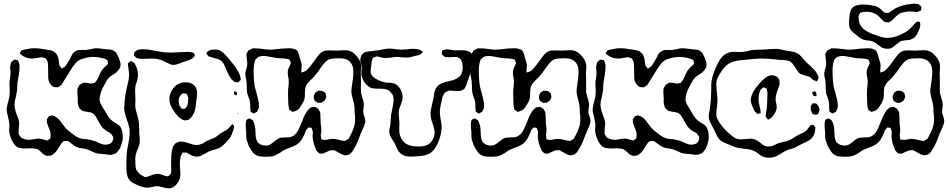

<svg xmlns="http://www.w3.org/2000/svg" viewBox="-20 -810 5228 1059"><path d="M630 24Q628 26 626 29Q624 32 620 35L612 38Q609 39 605.5 40.5Q602 42 598 43L590 44Q581 44 575 43Q569 42 565 41Q556 40 539 39Q522 38 511 35Q503 33 491.5 27Q480 21 471 18Q468 16 462 14.5Q456 13 453 12Q447 10 431 8Q415 6 408 3Q397 -1 384.5 -10.5Q372 -20 365 -25Q363 -26 359 -28.5Q355 -31 353 -32Q351 -33 347.5 -32.5Q344 -32 342 -32Q334 -32 332 -31Q329 -30 327 -27.5Q325 -25 323 -24Q313 -12 306 1Q295 19 288 27.5Q281 36 270 43L260 48Q257 49 249 49Q247 49 244 49.5Q241 50 237 49Q235 49 232.5 47.5Q230 46 228 45L218 40Q215 37 210.5 32Q206 27 203 25Q196 18 184 12Q178 10 173 10Q165 8 150 8L116 9Q99 9 86 5L76 2Q64 -5 52 -24Q31 -60 30 -95Q30 -100 31 -105.5Q32 -111 32 -117Q32 -129 29 -143Q26 -157 25 -162Q17 -190 17 -206Q17 -220 25 -250Q33 -276 33 -291Q35 -309 33 -327Q32 -334 32 -348Q32 -364 35 -377Q36 -382 37 -391.5Q38 -401 38 -408Q38 -416 37 -423Q36 -430 36 -438Q36 -447 39 -456Q40 -458 40.5 -461.5Q41 -465 42 -467Q44 -470 54 -478Q57 -481 58 -481H60Q67 -481 71 -479Q77 -479 79 -478Q80 -477 84 -465Q88 -456 88 -442Q88 -431 86 -413Q84 -394 80 -374L76 -350Q75 -343 75 -329Q75 -324 74.5 -317Q74 -310 72 -300Q71 -293 67 -274Q60 -251 60 -233Q60 -220 66 -196Q69 -186 74 -174Q86 -144 86 -128Q86 -122 84 -106Q82 -90 83 -81V-70Q85 -66 87.5 -63.5Q90 -61 91 -59Q91 -58 92.5 -55.5Q94 -53 95 -52Q96 -51 104 -47Q122 -39 138 -39Q147 -39 153.5 -40Q160 -41 165 -42Q187 -47 201 -45Q207 -44 216.5 -41.5Q226 -39 233 -37L241 -35Q244 -35 251 -42Q256 -44 257 -47Q259 -50 259 -61Q260 -70 258 -79.5Q256 -89 251.5 -99Q247 -109 245 -116Q239 -130 239 -136Q239 -139 238.5 -144.5Q238 -150 239 -153Q240 -155 243 -158.5Q246 -162 247 -165L250 -169L256 -171Q259 -171 263.5 -172.5Q268 -174 270 -173Q272 -173 278 -170Q289 -166 298 -158Q305 -152 312.5 -142Q320 -132 323 -128Q339 -106 348 -97Q364 -83 387 -66Q404 -53 419 -48Q430 -44 444 -43Q458 -42 462 -42Q472 -41 502 -32Q510 -29 523 -23Q536 -17 546.5 -14Q557 -11 567 -12L578 -15L589 -18Q592 -20 594 -23Q596 -26 598 -28Q603 -34 604 -42L605 -52Q605 -55 602.5 -58Q600 -61 599 -63Q593 -72 593 -72Q586 -79 574 -84Q571 -86 566.5 -88.5Q562 -91 557 -95Q546 -104 538.5 -115Q531 -126 525 -137Q519 -148 517 -152Q515 -156 508 -167.5Q501 -179 492 -185Q481 -191 461 -193Q447 -195 441 -197Q432 -200 431 -201Q429 -202 421 -210Q420 -212 418.5 -213Q417 -214 416 -216Q413 -222 410 -237Q408 -243 408.5 -251Q409 -259 409 -262L408 -283Q406 -303 407 -313Q407 -320 408 -323Q409 -325 414 -333Q418 -341 419 -342L429 -348Q430 -349 432.5 -350.5Q435 -352 438 -353Q440 -354 442 -353.5Q444 -353 446 -354Q458 -354 470 -351Q473 -351 476 -350Q479 -349 481 -349Q487 -349 493 -351Q495 -352 497.5 -352Q500 -352 502 -353Q504 -354 505.5 -356.5Q507 -359 508 -360Q517 -371 520 -378Q524 -386 530.5 -401.5Q537 -417 545 -427Q548 -431 555.5 -438Q563 -445 568 -450Q569 -451 572 -453.5Q575 -456 576 -458V-460L574 -472Q573 -473 573.5 -474.5Q574 -476 573 -477Q572 -479 566.5 -481.5Q561 -484 559 -485Q552 -488 541 -490Q520 -496 496 -496Q467 -496 440 -487Q418 -481 408 -472Q398 -465 384 -445Q370 -426 356 -402L324 -350Q318 -341 318 -341Q316 -339 312.5 -337Q309 -335 307 -333L300 -329Q299 -328 296 -328.5Q293 -329 292 -329H284Q269 -329 256 -349Q251 -357 250 -360Q248 -365 246 -379V-386Q246 -430 245 -451Q244 -454 244 -459.5Q244 -465 243 -468Q242 -472 240 -475Q238 -478 237 -480L233 -487Q230 -490 224 -490Q218 -494 214 -494H212Q204 -494 191.5 -491.5Q179 -489 170 -488L157 -487Q136 -487 116 -496Q105 -502 95 -510Q94 -511 91.5 -513Q89 -515 89 -516L94 -525Q94 -526 95.5 -528.5Q97 -531 98 -532Q99 -533 102.5 -533.5Q106 -534 108 -535L138 -541Q152 -544 167 -544Q197 -544 239 -536Q242 -535 253.5 -533.5Q265 -532 274 -527Q278 -525 280.5 -522.5Q283 -520 285 -518Q286 -517 288 -516Q290 -515 291 -513Q293 -511 294.5 -507.5Q296 -504 297 -502Q303 -489 304.5 -472.5Q306 -456 307 -451Q308 -446 318 -436Q318 -435 319 -433.5Q320 -432 321 -432Q323 -431 328 -436Q340 -443 344 -449Q358 -470 368 -489Q370 -492 375 -503.5Q380 -515 387 -521Q388 -522 393 -525Q395 -526 399 -528.5Q403 -531 405 -532Q407 -533 410.5 -533Q414 -533 416 -534Q427 -535 435 -534.5Q443 -534 449 -534Q455 -534 480 -539Q484 -540 494.5 -542Q505 -544 514 -544Q523 -544 537 -542Q551 -540 560 -539L590 -536L601 -534Q601 -534 610 -528L619 -522Q621 -520 626 -510Q636 -493 643 -468Q645 -460 645 -452Q645 -447 643 -439Q642 -437 640 -434Q638 -431 637 -429Q632 -421 630 -420Q622 -409 603 -398Q600 -396 592 -390.5Q584 -385 579 -379Q570 -370 560 -350Q543 -321 535 -296Q529 -272 529 -260Q530 -248 535.5 -237Q541 -226 547.5 -216Q554 -206 557 -201Q559 -198 570 -178.5Q581 -159 596 -146Q602 -141 607 -138Q612 -135 616 -132Q638 -121 646 -107Q659 -85 657 -41Q652 -19 646.5 -3.5Q641 12 630 24Z M733 -490Q733 -490 725 -498Q718 -505 718 -505L720 -513Q721 -515 721 -518Q721 -521 722 -524L730 -528Q732 -529 734 -531Q736 -533 740 -535Q749 -538 761 -538Q789 -540 845 -528L869 -524Q886 -520 923 -520Q942 -520 993 -523L1010 -524Q1024 -524 1039 -521Q1041 -520 1043.5 -520Q1046 -520 1048 -519Q1050 -516 1051.5 -512.5Q1053 -509 1054 -507L1055 -504Q1055 -501 1047 -493Q1043 -488 1031 -482Q1016 -476 986 -466Q974 -461 960.5 -456.5Q947 -452 937 -452Q925 -452 913 -458Q901 -464 898 -466Q869 -480 856 -483Q840 -487 816 -487Q798 -487 789 -486Q782 -486 772.5 -485.5Q763 -485 751 -486Q735 -489 733 -490ZM1142 -535Q1146 -536 1155 -536L1167 -537Q1173 -537 1185 -535Q1204 -529 1226.5 -504Q1249 -479 1281 -437Q1283 -434 1293 -417Q1303 -400 1306 -382Q1309 -374 1308 -371Q1306 -366 1299 -361Q1297 -356 1296 -356L1287 -357Q1285 -357 1281.5 -356.5Q1278 -356 1276 -357L1269 -362Q1260 -370 1256 -374Q1242 -393 1228 -426Q1225 -432 1220 -445Q1215 -458 1209 -465Q1201 -476 1188.5 -481.5Q1176 -487 1157 -491Q1155 -491 1138 -497L1130 -499Q1130 -499 1121 -511Q1118 -514 1118 -515Q1117 -518 1126 -527ZM1250 -52Q1237 -34 1217 -15Q1215 -13 1206 -5Q1197 3 1187 7Q1174 13 1160 16Q1156 17 1149 19Q1142 21 1133 25Q1130 26 1113 36Q1097 45 1087.5 49.5Q1078 54 1065 54Q1046 54 1020 38Q1010 32 1008 31H1005Q999 31 997 32Q996 32 992.5 31.5Q989 31 988 32Q986 33 984.5 36.5Q983 40 983 41Q977 50 977 50Q976 54 975 60Q974 66 974 69Q972 81 972 90L973 118Q975 136 975 147Q975 168 970 179Q962 200 946 214.5Q930 229 910 229Q898 229 878 223Q858 217 847 217Q838 217 820 221Q802 225 792 225Q768 225 732 208Q713 200 702 191Q684 175 680 151Q676 127 677 95Q678 84 678 61Q678 54 678.5 43.5Q679 33 681 18Q689 -21 693 -48Q697 -75 695 -94Q693 -113 680 -149Q668 -184 666 -200Q665 -205 665 -215Q665 -226 667 -248Q670 -286 679 -325Q680 -330 686 -354Q692 -378 692 -399Q692 -408 690 -421Q688 -434 687 -444Q687 -447 686 -453Q685 -459 686 -461Q687 -464 695 -468Q701 -474 701 -474Q703 -474 706.5 -471.5Q710 -469 711 -468L721 -463L725 -455Q733 -441 735 -433Q741 -415 741 -397Q741 -390 739 -378Q738 -370 736 -364Q734 -358 733 -354Q728 -343 727 -334Q725 -320 725 -313L726 -292Q727 -282 727 -260L726 -230Q726 -211 733 -189Q740 -167 742 -158Q746 -140 747 -120Q748 -100 748 -95V-74Q749 -67 750 -56.5Q751 -46 751 -32Q751 -12 738 16Q732 30 730 38Q726 51 726 69L727 97Q727 100 728 110Q729 120 732 126Q732 126 738 135Q751 153 769 161Q771 162 775 164.5Q779 167 782 167H783Q786 167 795 164Q806 161 815 157Q830 150 844 149H849Q857 149 865 151Q872 153 878 155.5Q884 158 891 160Q894 160 902 162L907 163Q909 162 911.5 159Q914 156 915 155Q915 155 923 147Q924 145 923.5 143Q923 141 924 139Q925 125 924 112Q923 91 925 47Q927 25 932 7Q933 5 933.5 2Q934 -1 935 -3Q937 -7 939.5 -9.5Q942 -12 944 -14L949 -21Q950 -22 960 -25L971 -29H976Q991 -29 1001 -26L1021 -20Q1049 -10 1065 -10Q1079 -10 1099 -19Q1099 -19 1117 -31Q1125 -35 1137.5 -40Q1150 -45 1158 -48Q1168 -52 1178 -60Q1188 -68 1192 -71Q1198 -76 1211 -82.5Q1224 -89 1229 -93Q1242 -102 1252 -115L1259 -123Q1261 -125 1261 -125Q1262 -125 1263 -124Q1264 -123 1265 -122Q1270 -117 1272 -112Q1263 -75 1250 -52ZM1043 -174Q1040 -171 1038.5 -168Q1037 -165 1035 -162L1024 -153Q1022 -152 1021 -150.5Q1020 -149 1018 -148Q1015 -147 1007 -147L996 -146Q995 -146 989 -149Q977 -155 966 -164Q951 -179 939 -197Q914 -233 914 -264Q914 -286 926.5 -309Q939 -332 958 -344Q978 -356 1003 -356Q1022 -356 1033 -351L1043 -346L1051 -339L1058 -331Q1067 -318 1067 -296Q1067 -286 1065 -268Q1061 -232 1057.5 -212Q1054 -192 1043 -174ZM1286 -287Q1286 -286 1286.5 -285.5Q1287 -285 1286 -284Q1285 -283 1283 -284.5Q1281 -286 1280 -286Q1278 -286 1275.5 -286.5Q1273 -287 1272 -288Q1271 -290 1271 -299V-307Q1272 -308 1274 -306Q1281 -305 1288 -299ZM967 -268Q966 -265 966 -259V-251Q966 -236 971 -226Q974 -222 976.5 -218.5Q979 -215 981 -213L984 -209L989 -210Q1000 -210 1002 -212Q1005 -213 1007.5 -218.5Q1010 -224 1011 -225Q1016 -234 1017 -246.5Q1018 -259 1018 -262Q1018 -264 1018.5 -267.5Q1019 -271 1018 -273Q1018 -274 1015 -280Q1013 -283 1012 -286.5Q1011 -290 1009 -293Q1007 -294 997 -294Q996 -294 993 -295Q990 -296 988 -295Q984 -294 976 -284Q975 -282 971.5 -277Q968 -272 967 -268ZM1291 -182Q1290 -182 1289 -181.5Q1288 -181 1288 -182Q1290 -183 1292.5 -184Q1295 -185 1297 -185Q1298 -185 1297.5 -184Q1297 -183 1296 -183Z M1965 -61Q1958 -41 1949 -20.5Q1940 0 1931 12Q1925 24 1921 29Q1909 41 1904 43Q1902 44 1897.5 44.5Q1893 45 1891 46L1883 47Q1882 47 1873 44Q1863 41 1851.5 34Q1840 27 1834 24Q1832 23 1829.5 21.5Q1827 20 1824 19Q1821 18 1815 18.5Q1809 19 1806 19Q1802 19 1799.5 20Q1797 21 1795 22L1772 32Q1770 33 1767.5 34.5Q1765 36 1761 37Q1759 38 1755.5 37.5Q1752 37 1750 37Q1748 36 1745.5 36.5Q1743 37 1741 36Q1737 34 1735 30L1726 22L1721 9Q1709 -17 1706 -41Q1704 -49 1704.5 -58.5Q1705 -68 1705 -71Q1705 -74 1705.5 -77.5Q1706 -81 1705 -85Q1705 -88 1703 -92.5Q1701 -97 1700 -99Q1700 -103 1699 -104Q1697 -106 1687 -106Q1685 -108 1682 -107Q1681 -107 1679 -104.5Q1677 -102 1676 -101L1668 -92Q1666 -89 1664.5 -84Q1663 -79 1662 -76Q1653 -55 1645 -41.5Q1637 -28 1624 -18Q1611 -7 1577 5Q1568 8 1550 16Q1537 23 1527 31Q1503 46 1490 50Q1469 56 1433 54Q1413 54 1400 49Q1384 43 1373 28.5Q1362 14 1351 -8Q1342 -32 1340 -40Q1338 -51 1338 -65Q1338 -79 1338 -83Q1337 -90 1336 -99.5Q1335 -109 1335 -121Q1335 -131 1336 -135Q1337 -137 1337.5 -142Q1338 -147 1339 -148Q1340 -150 1344.5 -152Q1349 -154 1351 -155Q1352 -155 1353.5 -156Q1355 -157 1356 -157Q1358 -157 1359 -156Q1360 -155 1361 -154Q1363 -153 1367.5 -151Q1372 -149 1374 -147Q1374 -146 1375 -144Q1376 -142 1378 -139Q1383 -129 1386 -115Q1389 -99 1389 -81Q1389 -72 1391 -52Q1396 -30 1403 -23L1416 -14Q1422 -10 1436 -8Q1439 -7 1446 -7Q1459 -7 1469 -12.5Q1479 -18 1492 -29Q1508 -43 1518 -47Q1528 -52 1550 -52Q1572 -52 1582 -54Q1601 -59 1617 -79Q1625 -90 1633 -109L1644 -135Q1656 -169 1670 -191Q1677 -203 1687 -211Q1693 -217 1693 -217L1704 -219Q1707 -219 1709.5 -220Q1712 -221 1714 -221Q1716 -221 1719.5 -219Q1723 -217 1724 -216Q1726 -215 1729 -214Q1732 -213 1734 -211Q1736 -209 1737.5 -206Q1739 -203 1740 -201Q1741 -200 1742.5 -197.5Q1744 -195 1745 -192Q1747 -188 1747 -179Q1748 -171 1748 -153Q1748 -136 1749 -127Q1750 -120 1751.5 -107Q1753 -94 1752 -84Q1752 -79 1750.5 -73.5Q1749 -68 1749 -63Q1749 -60 1751 -52Q1751 -43 1752 -41Q1755 -40 1759 -40Q1763 -40 1766 -39L1772 -38Q1777 -38 1783.5 -39.5Q1790 -41 1795 -42L1815 -44Q1826 -45 1848 -39Q1861 -35 1870 -34Q1873 -34 1877.5 -33Q1882 -32 1884 -33Q1885 -33 1888 -35.5Q1891 -38 1893 -39Q1901 -43 1902 -44L1908 -54L1923 -84Q1935 -112 1937 -127Q1939 -141 1939 -150Q1939 -163 1938 -172.5Q1937 -182 1936 -189Q1936 -220 1933 -235Q1928 -256 1926 -263Q1918 -291 1918 -306Q1918 -318 1922 -342Q1928 -384 1929 -405Q1929 -426 1927 -436Q1924 -453 1913 -466Q1902 -479 1886 -484Q1870 -490 1833 -488Q1829 -488 1817.5 -487Q1806 -486 1797 -483Q1781 -477 1764 -456L1744 -429Q1731 -409 1711 -386Q1705 -380 1690 -365.5Q1675 -351 1668 -337Q1662 -324 1662 -297Q1662 -281 1660.5 -270Q1659 -259 1654 -250Q1643 -229 1632.5 -215Q1622 -201 1607 -197Q1595 -193 1594 -193Q1591 -193 1585 -199Q1577 -203 1576 -204L1574 -212Q1570 -227 1570 -242Q1568 -291 1569 -315Q1570 -323 1571.5 -336.5Q1573 -350 1573 -358Q1573 -371 1570 -384Q1569 -389 1568 -395.5Q1567 -402 1567 -410Q1567 -418 1568 -422Q1570 -430 1574.5 -439.5Q1579 -449 1580 -452Q1581 -454 1582.5 -457Q1584 -460 1584 -462Q1584 -465 1582.5 -467.5Q1581 -470 1581 -472Q1580 -474 1579.5 -476Q1579 -478 1578 -480Q1576 -482 1570 -483.5Q1564 -485 1563 -485Q1558 -486 1550 -487Q1542 -488 1538 -488Q1518 -488 1499 -491L1479 -495Q1447 -502 1426 -501Q1411 -499 1405 -496Q1403 -494 1401.5 -492.5Q1400 -491 1398 -490Q1396 -488 1393.5 -486Q1391 -484 1389 -482L1386 -472Q1381 -458 1380 -442Q1379 -426 1379 -423Q1379 -359 1387 -325L1396 -293Q1402 -271 1404 -260Q1408 -248 1408 -224Q1407 -221 1407.5 -218Q1408 -215 1407 -213L1402 -203Q1400 -196 1397 -193Q1395 -191 1390.5 -189.5Q1386 -188 1384 -187Q1383 -186 1382 -185Q1381 -184 1379 -184Q1377 -184 1376 -185Q1375 -186 1374 -187Q1372 -188 1367.5 -190.5Q1363 -193 1362 -195Q1361 -197 1361.5 -199.5Q1362 -202 1361 -204L1360 -223Q1361 -245 1354 -266Q1352 -271 1348 -281.5Q1344 -292 1343 -301Q1341 -312 1341 -334Q1341 -352 1340 -360Q1339 -369 1336 -381.5Q1333 -394 1333 -403Q1333 -413 1339 -431Q1340 -434 1342 -442.5Q1344 -451 1344 -458Q1344 -466 1342 -480Q1340 -494 1340 -501Q1340 -503 1339.5 -507.5Q1339 -512 1340 -514Q1341 -517 1342 -518.5Q1343 -520 1344 -521Q1345 -523 1347 -527Q1349 -531 1351 -532Q1354 -534 1356 -535Q1358 -536 1359 -536L1372 -543Q1375 -544 1380 -543.5Q1385 -543 1388 -543Q1402 -544 1430 -540Q1456 -536 1469 -536Q1485 -536 1517 -540Q1524 -541 1533.5 -542Q1543 -543 1555 -543L1578 -544Q1585 -544 1595 -542L1606 -538Q1615 -535 1617 -533Q1620 -531 1622 -525.5Q1624 -520 1626 -517Q1629 -512 1630.5 -504Q1632 -496 1633 -493Q1634 -488 1638.5 -475Q1643 -462 1644 -452V-447Q1644 -440 1643 -433.5Q1642 -427 1642 -420V-410Q1643 -409 1645 -411L1653 -413Q1655 -414 1658 -415Q1661 -416 1663 -417Q1669 -420 1675.5 -427Q1682 -434 1684 -436Q1696 -449 1730 -497Q1752 -528 1777 -531Q1783 -532 1796 -532L1838 -531Q1848 -531 1858.5 -532Q1869 -533 1881 -533Q1896 -533 1903 -531Q1925 -526 1946.5 -501.5Q1968 -477 1971 -454Q1972 -451 1972 -443Q1972 -435 1971 -427Q1970 -419 1970 -410L1971 -351Q1971 -342 1970.5 -326.5Q1970 -311 1971 -300Q1972 -293 1975 -283.5Q1978 -274 1979 -270Q1987 -246 1987 -231Q1987 -225 1985 -212.5Q1983 -200 1983 -193Q1983 -184 1989 -170Q1995 -152 1995 -143Q1995 -131 1986 -109Q1979 -97 1965 -61ZM1710 -276Q1710 -278 1712 -284Q1713 -286 1715 -291Q1717 -296 1719 -299L1724 -302Q1726 -303 1729.5 -306Q1733 -309 1736 -310H1739L1750 -309H1755Q1757 -309 1760.5 -306.5Q1764 -304 1767 -303Q1768 -302 1771 -300Q1774 -298 1775 -296Q1777 -292 1777 -287Q1780 -278 1780 -276Q1780 -273 1778 -271Q1773 -258 1771 -256Q1770 -254 1764 -251Q1762 -250 1759.5 -247.5Q1757 -245 1754 -244Q1752 -243 1749.5 -243.5Q1747 -244 1745 -243Q1743 -243 1739.5 -242.5Q1736 -242 1734 -243Q1732 -243 1729 -246Q1727 -247 1722 -249.5Q1717 -252 1714 -258Q1713 -261 1711.5 -267Q1710 -273 1710 -276Z M2582 -437 2572 -398 2558 -359Q2552 -339 2546 -329L2541 -319L2529 -313L2522 -309Q2519 -308 2511 -308Q2501 -307 2488 -308.5Q2475 -310 2470 -310Q2468 -310 2464 -310.5Q2460 -311 2457 -310Q2455 -310 2452 -308.5Q2449 -307 2447 -306Q2439 -303 2437 -302Q2430 -295 2425 -285Q2419 -274 2415 -249Q2406 -215 2406 -190Q2406 -182 2411 -149Q2416 -127 2416 -109Q2416 -76 2400 -33Q2391 -8 2375 13Q2359 34 2338 42Q2323 48 2303 50Q2283 52 2279 52Q2259 54 2247 54Q2207 54 2187 34Q2180 28 2174.5 18Q2169 8 2165 -2L2156 -21Q2152 -28 2144 -40Q2136 -52 2131.5 -62.5Q2127 -73 2127 -84Q2127 -93 2129.5 -104.5Q2132 -116 2133 -123L2135 -150Q2135 -158 2137 -176L2142 -200Q2151 -241 2151 -257Q2151 -282 2141 -294Q2141 -294 2134 -301Q2130 -307 2127 -309Q2116 -317 2102.5 -319Q2089 -321 2077.5 -321Q2066 -321 2062 -321Q2036 -321 2022 -327L2013 -333Q1996 -345 1984.5 -366Q1973 -387 1973 -407Q1973 -414 1974 -421.5Q1975 -429 1975 -436Q1975 -444 1971 -460Q1967 -474 1967 -483L1970 -493Q1970 -498 1972 -504Q1973 -506 1975 -507Q1977 -508 1978 -510Q1987 -519 1987 -519Q1989 -521 1992 -521.5Q1995 -522 1997 -523Q2010 -527 2038 -529Q2050 -530 2074 -534Q2086 -536 2094 -538Q2114 -542 2127 -542Q2143 -542 2160 -539Q2165 -539 2174.5 -537.5Q2184 -536 2192 -536Q2204 -536 2226 -538Q2232 -539 2240 -540Q2248 -541 2259 -541Q2266 -541 2278 -539Q2281 -539 2287 -538Q2293 -537 2297 -535L2308 -527Q2309 -527 2310.5 -526Q2312 -525 2312 -524Q2313 -523 2312 -523Q2311 -523 2311 -522L2303 -513Q2299 -509 2293 -507Q2287 -505 2285 -505Q2263 -499 2252 -497Q2240 -493 2233 -493Q2221 -492 2197 -494Q2181 -496 2171 -496Q2155 -496 2139 -493Q2133 -492 2125 -491Q2117 -490 2106 -490Q2089 -490 2072 -496Q2060 -499 2059 -499Q2056 -499 2053 -497.5Q2050 -496 2048 -495L2037 -492Q2034 -486 2034 -482Q2030 -473 2029 -461.5Q2028 -450 2027 -445Q2024 -418 2024 -416Q2024 -392 2053.5 -375Q2083 -358 2113 -354Q2118 -354 2132 -353.5Q2146 -353 2156 -349Q2170 -343 2180.5 -330Q2191 -317 2196 -302Q2201 -287 2201 -273Q2201 -259 2191 -233Q2181 -211 2180 -197Q2179 -193 2179 -184Q2179 -175 2181 -159Q2183 -141 2183 -132L2182 -95Q2182 -76 2185 -67Q2190 -51 2199.5 -37Q2209 -23 2222 -16Q2235 -7 2264 -3Q2271 -2 2287 -2Q2315 -2 2331 -8Q2352 -16 2364.5 -36Q2377 -56 2377 -79Q2377 -98 2366 -129Q2365 -132 2360 -147.5Q2355 -163 2355 -178Q2355 -203 2362.5 -233Q2370 -263 2371 -268Q2372 -275 2374 -288.5Q2376 -302 2379.5 -312Q2383 -322 2389 -330Q2400 -344 2417.5 -351Q2435 -358 2459 -363L2482 -369Q2515 -381 2525 -402Q2528 -408 2531 -423Q2533 -436 2531 -449Q2531 -452 2530.5 -459Q2530 -466 2527 -470Q2522 -483 2518 -486Q2517 -487 2514.5 -488.5Q2512 -490 2511 -490Q2502 -495 2500 -495Q2497 -496 2490 -496Q2482 -496 2469.5 -495Q2457 -494 2449 -495Q2447 -495 2442 -494.5Q2437 -494 2434 -496Q2430 -498 2427 -501.5Q2424 -505 2421 -507Q2420 -507 2418.5 -508.5Q2417 -510 2417 -511V-513Q2417 -520 2419 -524Q2419 -532 2420 -533Q2421 -534 2426.5 -534.5Q2432 -535 2434 -536Q2442 -538 2446 -538Q2456 -538 2468 -535Q2472 -534 2477 -533Q2482 -532 2489 -532L2524 -533Q2549 -533 2563 -527Q2566 -525 2569 -524.5Q2572 -524 2575 -522L2580 -515Q2589 -503 2589 -503Q2590 -500 2589.5 -497.5Q2589 -495 2590 -492Q2592 -477 2587.5 -459.5Q2583 -442 2582 -437ZM2376 -525 2372 -523 2374 -524ZM2372 -523 2370 -521Z M3207 -61Q3200 -41 3191 -20.5Q3182 0 3173 12Q3167 24 3163 29Q3151 41 3146 43Q3144 44 3139.5 44.5Q3135 45 3133 46L3125 47Q3124 47 3115 44Q3105 41 3093.5 34Q3082 27 3076 24Q3074 23 3071.5 21.5Q3069 20 3066 19Q3063 18 3057 18.5Q3051 19 3048 19Q3044 19 3041.5 20Q3039 21 3037 22L3014 32Q3012 33 3009.5 34.5Q3007 36 3003 37Q3001 38 2997.5 37.5Q2994 37 2992 37Q2990 36 2987.5 36.5Q2985 37 2983 36Q2979 34 2977 30L2968 22L2963 9Q2951 -17 2948 -41Q2946 -49 2946.5 -58.5Q2947 -68 2947 -71Q2947 -74 2947.5 -77.5Q2948 -81 2947 -85Q2947 -88 2945 -92.5Q2943 -97 2942 -99Q2942 -103 2941 -104Q2939 -106 2929 -106Q2927 -108 2924 -107Q2923 -107 2921 -104.5Q2919 -102 2918 -101L2910 -92Q2908 -89 2906.5 -84Q2905 -79 2904 -76Q2895 -55 2887 -41.5Q2879 -28 2866 -18Q2853 -7 2819 5Q2810 8 2792 16Q2779 23 2769 31Q2745 46 2732 50Q2711 56 2675 54Q2655 54 2642 49Q2626 43 2615 28.5Q2604 14 2593 -8Q2584 -32 2582 -40Q2580 -51 2580 -65Q2580 -79 2580 -83Q2579 -90 2578 -99.5Q2577 -109 2577 -121Q2577 -131 2578 -135Q2579 -137 2579.5 -142Q2580 -147 2581 -148Q2582 -150 2586.5 -152Q2591 -154 2593 -155Q2594 -155 2595.5 -156Q2597 -157 2598 -157Q2600 -157 2601 -156Q2602 -155 2603 -154Q2605 -153 2609.5 -151Q2614 -149 2616 -147Q2616 -146 2617 -144Q2618 -142 2620 -139Q2625 -129 2628 -115Q2631 -99 2631 -81Q2631 -72 2633 -52Q2638 -30 2645 -23L2658 -14Q2664 -10 2678 -8Q2681 -7 2688 -7Q2701 -7 2711 -12.5Q2721 -18 2734 -29Q2750 -43 2760 -47Q2770 -52 2792 -52Q2814 -52 2824 -54Q2843 -59 2859 -79Q2867 -90 2875 -109L2886 -135Q2898 -169 2912 -191Q2919 -203 2929 -211Q2935 -217 2935 -217L2946 -219Q2949 -219 2951.5 -220Q2954 -221 2956 -221Q2958 -221 2961.5 -219Q2965 -217 2966 -216Q2968 -215 2971 -214Q2974 -213 2976 -211Q2978 -209 2979.5 -206Q2981 -203 2982 -201Q2983 -200 2984.5 -197.5Q2986 -195 2987 -192Q2989 -188 2989 -179Q2990 -171 2990 -153Q2990 -136 2991 -127Q2992 -120 2993.5 -107Q2995 -94 2994 -84Q2994 -79 2992.5 -73.5Q2991 -68 2991 -63Q2991 -60 2993 -52Q2993 -43 2994 -41Q2997 -40 3001 -40Q3005 -40 3008 -39L3014 -38Q3019 -38 3025.5 -39.5Q3032 -41 3037 -42L3057 -44Q3068 -45 3090 -39Q3103 -35 3112 -34Q3115 -34 3119.5 -33Q3124 -32 3126 -33Q3127 -33 3130 -35.5Q3133 -38 3135 -39Q3143 -43 3144 -44L3150 -54L3165 -84Q3177 -112 3179 -127Q3181 -141 3181 -150Q3181 -163 3180 -172.5Q3179 -182 3178 -189Q3178 -220 3175 -235Q3170 -256 3168 -263Q3160 -291 3160 -306Q3160 -318 3164 -342Q3170 -384 3171 -405Q3171 -426 3169 -436Q3166 -453 3155 -466Q3144 -479 3128 -484Q3112 -490 3075 -488Q3071 -488 3059.5 -487Q3048 -486 3039 -483Q3023 -477 3006 -456L2986 -429Q2973 -409 2953 -386Q2947 -380 2932 -365.5Q2917 -351 2910 -337Q2904 -324 2904 -297Q2904 -281 2902.5 -270Q2901 -259 2896 -250Q2885 -229 2874.5 -215Q2864 -201 2849 -197Q2837 -193 2836 -193Q2833 -193 2827 -199Q2819 -203 2818 -204L2816 -212Q2812 -227 2812 -242Q2810 -291 2811 -315Q2812 -323 2813.5 -336.5Q2815 -350 2815 -358Q2815 -371 2812 -384Q2811 -389 2810 -395.5Q2809 -402 2809 -410Q2809 -418 2810 -422Q2812 -430 2816.5 -439.5Q2821 -449 2822 -452Q2823 -454 2824.5 -457Q2826 -460 2826 -462Q2826 -465 2824.5 -467.5Q2823 -470 2823 -472Q2822 -474 2821.5 -476Q2821 -478 2820 -480Q2818 -482 2812 -483.5Q2806 -485 2805 -485Q2800 -486 2792 -487Q2784 -488 2780 -488Q2760 -488 2741 -491L2721 -495Q2689 -502 2668 -501Q2653 -499 2647 -496Q2645 -494 2643.5 -492.5Q2642 -491 2640 -490Q2638 -488 2635.5 -486Q2633 -484 2631 -482L2628 -472Q2623 -458 2622 -442Q2621 -426 2621 -423Q2621 -359 2629 -325L2638 -293Q2644 -271 2646 -260Q2650 -248 2650 -224Q2649 -221 2649.5 -218Q2650 -215 2649 -213L2644 -203Q2642 -196 2639 -193Q2637 -191 2632.5 -189.5Q2628 -188 2626 -187Q2625 -186 2624 -185Q2623 -184 2621 -184Q2619 -184 2618 -185Q2617 -186 2616 -187Q2614 -188 2609.5 -190.5Q2605 -193 2604 -195Q2603 -197 2603.5 -199.5Q2604 -202 2603 -204L2602 -223Q2603 -245 2596 -266Q2594 -271 2590 -281.5Q2586 -292 2585 -301Q2583 -312 2583 -334Q2583 -352 2582 -360Q2581 -369 2578 -381.5Q2575 -394 2575 -403Q2575 -413 2581 -431Q2582 -434 2584 -442.5Q2586 -451 2586 -458Q2586 -466 2584 -480Q2582 -494 2582 -501Q2582 -503 2581.5 -507.5Q2581 -512 2582 -514Q2583 -517 2584 -518.5Q2585 -520 2586 -521Q2587 -523 2589 -527Q2591 -531 2593 -532Q2596 -534 2598 -535Q2600 -536 2601 -536L2614 -543Q2617 -544 2622 -543.5Q2627 -543 2630 -543Q2644 -544 2672 -540Q2698 -536 2711 -536Q2727 -536 2759 -540Q2766 -541 2775.5 -542Q2785 -543 2797 -543L2820 -544Q2827 -544 2837 -542L2848 -538Q2857 -535 2859 -533Q2862 -531 2864 -525.5Q2866 -520 2868 -517Q2871 -512 2872.5 -504Q2874 -496 2875 -493Q2876 -488 2880.5 -475Q2885 -462 2886 -452V-447Q2886 -440 2885 -433.5Q2884 -427 2884 -420V-410Q2885 -409 2887 -411L2895 -413Q2897 -414 2900 -415Q2903 -416 2905 -417Q2911 -420 2917.5 -427Q2924 -434 2926 -436Q2938 -449 2972 -497Q2994 -528 3019 -531Q3025 -532 3038 -532L3080 -531Q3090 -531 3100.5 -532Q3111 -533 3123 -533Q3138 -533 3145 -531Q3167 -526 3188.5 -501.5Q3210 -477 3213 -454Q3214 -451 3214 -443Q3214 -435 3213 -427Q3212 -419 3212 -410L3213 -351Q3213 -342 3212.5 -326.5Q3212 -311 3213 -300Q3214 -293 3217 -283.5Q3220 -274 3221 -270Q3229 -246 3229 -231Q3229 -225 3227 -212.5Q3225 -200 3225 -193Q3225 -184 3231 -170Q3237 -152 3237 -143Q3237 -131 3228 -109Q3221 -97 3207 -61ZM2952 -276Q2952 -278 2954 -284Q2955 -286 2957 -291Q2959 -296 2961 -299L2966 -302Q2968 -303 2971.5 -306Q2975 -309 2978 -310H2981L2992 -309H2997Q2999 -309 3002.5 -306.5Q3006 -304 3009 -303Q3010 -302 3013 -300Q3016 -298 3017 -296Q3019 -292 3019 -287Q3022 -278 3022 -276Q3022 -273 3020 -271Q3015 -258 3013 -256Q3012 -254 3006 -251Q3004 -250 3001.5 -247.5Q2999 -245 2996 -244Q2994 -243 2991.5 -243.5Q2989 -244 2987 -243Q2985 -243 2981.5 -242.5Q2978 -242 2976 -243Q2974 -243 2971 -246Q2969 -247 2964 -249.5Q2959 -252 2956 -258Q2955 -261 2953.5 -267Q2952 -273 2952 -276Z M3862 24Q3860 26 3858 29Q3856 32 3852 35L3844 38Q3841 39 3837.5 40.5Q3834 42 3830 43L3822 44Q3813 44 3807 43Q3801 42 3797 41Q3788 40 3771 39Q3754 38 3743 35Q3735 33 3723.5 27Q3712 21 3703 18Q3700 16 3694 14.5Q3688 13 3685 12Q3679 10 3663 8Q3647 6 3640 3Q3629 -1 3616.5 -10.5Q3604 -20 3597 -25Q3595 -26 3591 -28.5Q3587 -31 3585 -32Q3583 -33 3579.5 -32.5Q3576 -32 3574 -32Q3566 -32 3564 -31Q3561 -30 3559 -27.5Q3557 -25 3555 -24Q3545 -12 3538 1Q3527 19 3520 27.5Q3513 36 3502 43L3492 48Q3489 49 3481 49Q3479 49 3476 49.5Q3473 50 3469 49Q3467 49 3464.5 47.5Q3462 46 3460 45L3450 40Q3447 37 3442.5 32Q3438 27 3435 25Q3428 18 3416 12Q3410 10 3405 10Q3397 8 3382 8L3348 9Q3331 9 3318 5L3308 2Q3296 -5 3284 -24Q3263 -60 3262 -95Q3262 -100 3263 -105.5Q3264 -111 3264 -117Q3264 -129 3261 -143Q3258 -157 3257 -162Q3249 -190 3249 -206Q3249 -220 3257 -250Q3265 -276 3265 -291Q3267 -309 3265 -327Q3264 -334 3264 -348Q3264 -364 3267 -377Q3268 -382 3269 -391.5Q3270 -401 3270 -408Q3270 -416 3269 -423Q3268 -430 3268 -438Q3268 -447 3271 -456Q3272 -458 3272.5 -461.5Q3273 -465 3274 -467Q3276 -470 3286 -478Q3289 -481 3290 -481H3292Q3299 -481 3303 -479Q3309 -479 3311 -478Q3312 -477 3316 -465Q3320 -456 3320 -442Q3320 -431 3318 -413Q3316 -394 3312 -374L3308 -350Q3307 -343 3307 -329Q3307 -324 3306.5 -317Q3306 -310 3304 -300Q3303 -293 3299 -274Q3292 -251 3292 -233Q3292 -220 3298 -196Q3301 -186 3306 -174Q3318 -144 3318 -128Q3318 -122 3316 -106Q3314 -90 3315 -81V-70Q3317 -66 3319.5 -63.5Q3322 -61 3323 -59Q3323 -58 3324.5 -55.5Q3326 -53 3327 -52Q3328 -51 3336 -47Q3354 -39 3370 -39Q3379 -39 3385.5 -40Q3392 -41 3397 -42Q3419 -47 3433 -45Q3439 -44 3448.5 -41.5Q3458 -39 3465 -37L3473 -35Q3476 -35 3483 -42Q3488 -44 3489 -47Q3491 -50 3491 -61Q3492 -70 3490 -79.5Q3488 -89 3483.5 -99Q3479 -109 3477 -116Q3471 -130 3471 -136Q3471 -139 3470.5 -144.5Q3470 -150 3471 -153Q3472 -155 3475 -158.5Q3478 -162 3479 -165L3482 -169L3488 -171Q3491 -171 3495.5 -172.5Q3500 -174 3502 -173Q3504 -173 3510 -170Q3521 -166 3530 -158Q3537 -152 3544.5 -142Q3552 -132 3555 -128Q3571 -106 3580 -97Q3596 -83 3619 -66Q3636 -53 3651 -48Q3662 -44 3676 -43Q3690 -42 3694 -42Q3704 -41 3734 -32Q3742 -29 3755 -23Q3768 -17 3778.5 -14Q3789 -11 3799 -12L3810 -15L3821 -18Q3824 -20 3826 -23Q3828 -26 3830 -28Q3835 -34 3836 -42L3837 -52Q3837 -55 3834.5 -58Q3832 -61 3831 -63Q3825 -72 3825 -72Q3818 -79 3806 -84Q3803 -86 3798.5 -88.5Q3794 -91 3789 -95Q3778 -104 3770.5 -115Q3763 -126 3757 -137Q3751 -148 3749 -152Q3747 -156 3740 -167.5Q3733 -179 3724 -185Q3713 -191 3693 -193Q3679 -195 3673 -197Q3664 -200 3663 -201Q3661 -202 3653 -210Q3652 -212 3650.5 -213Q3649 -214 3648 -216Q3645 -222 3642 -237Q3640 -243 3640.5 -251Q3641 -259 3641 -262L3640 -283Q3638 -303 3639 -313Q3639 -320 3640 -323Q3641 -325 3646 -333Q3650 -341 3651 -342L3661 -348Q3662 -349 3664.5 -350.5Q3667 -352 3670 -353Q3672 -354 3674 -353.5Q3676 -353 3678 -354Q3690 -354 3702 -351Q3705 -351 3708 -350Q3711 -349 3713 -349Q3719 -349 3725 -351Q3727 -352 3729.5 -352Q3732 -352 3734 -353Q3736 -354 3737.5 -356.5Q3739 -359 3740 -360Q3749 -371 3752 -378Q3756 -386 3762.5 -401.5Q3769 -417 3777 -427Q3780 -431 3787.5 -438Q3795 -445 3800 -450Q3801 -451 3804 -453.5Q3807 -456 3808 -458V-460L3806 -472Q3805 -473 3805.5 -474.5Q3806 -476 3805 -477Q3804 -479 3798.5 -481.5Q3793 -484 3791 -485Q3784 -488 3773 -490Q3752 -496 3728 -496Q3699 -496 3672 -487Q3650 -481 3640 -472Q3630 -465 3616 -445Q3602 -426 3588 -402L3556 -350Q3550 -341 3550 -341Q3548 -339 3544.5 -337Q3541 -335 3539 -333L3532 -329Q3531 -328 3528 -328.5Q3525 -329 3524 -329H3516Q3501 -329 3488 -349Q3483 -357 3482 -360Q3480 -365 3478 -379V-386Q3478 -430 3477 -451Q3476 -454 3476 -459.5Q3476 -465 3475 -468Q3474 -472 3472 -475Q3470 -478 3469 -480L3465 -487Q3462 -490 3456 -490Q3450 -494 3446 -494H3444Q3436 -494 3423.5 -491.5Q3411 -489 3402 -488L3389 -487Q3368 -487 3348 -496Q3337 -502 3327 -510Q3326 -511 3323.5 -513Q3321 -515 3321 -516L3326 -525Q3326 -526 3327.5 -528.5Q3329 -531 3330 -532Q3331 -533 3334.5 -533.5Q3338 -534 3340 -535L3370 -541Q3384 -544 3399 -544Q3429 -544 3471 -536Q3474 -535 3485.5 -533.5Q3497 -532 3506 -527Q3510 -525 3512.5 -522.5Q3515 -520 3517 -518Q3518 -517 3520 -516Q3522 -515 3523 -513Q3525 -511 3526.5 -507.5Q3528 -504 3529 -502Q3535 -489 3536.5 -472.5Q3538 -456 3539 -451Q3540 -446 3550 -436Q3550 -435 3551 -433.5Q3552 -432 3553 -432Q3555 -431 3560 -436Q3572 -443 3576 -449Q3590 -470 3600 -489Q3602 -492 3607 -503.5Q3612 -515 3619 -521Q3620 -522 3625 -525Q3627 -526 3631 -528.5Q3635 -531 3637 -532Q3639 -533 3642.5 -533Q3646 -533 3648 -534Q3659 -535 3667 -534.5Q3675 -534 3681 -534Q3687 -534 3712 -539Q3716 -540 3726.5 -542Q3737 -544 3746 -544Q3755 -544 3769 -542Q3783 -540 3792 -539L3822 -536L3833 -534Q3833 -534 3842 -528L3851 -522Q3853 -520 3858 -510Q3868 -493 3875 -468Q3877 -460 3877 -452Q3877 -447 3875 -439Q3874 -437 3872 -434Q3870 -431 3869 -429Q3864 -421 3862 -420Q3854 -409 3835 -398Q3832 -396 3824 -390.5Q3816 -385 3811 -379Q3802 -370 3792 -350Q3775 -321 3767 -296Q3761 -272 3761 -260Q3762 -248 3767.5 -237Q3773 -226 3779.5 -216Q3786 -206 3789 -201Q3791 -198 3802 -178.5Q3813 -159 3828 -146Q3834 -141 3839 -138Q3844 -135 3848 -132Q3870 -121 3878 -107Q3891 -85 3889 -41Q3884 -19 3878.5 -3.5Q3873 12 3862 24Z M4477 -109V-105Q4477 -98 4476 -95Q4476 -80 4469.5 -66Q4463 -52 4452 -43Q4441 -34 4425 -26.5Q4409 -19 4401 -15Q4393 -11 4381 -4.5Q4369 2 4361 6Q4352 9 4339 12.5Q4326 16 4318 20Q4308 24 4288 37Q4277 44 4265 50Q4253 56 4242 58Q4230 60 4222 60Q4196 60 4179 49Q4173 46 4169 42.5Q4165 39 4161 36Q4142 22 4121 16Q4108 12 4080 10Q4062 8 4052 6Q4030 1 3990 -17Q3962 -28 3952 -37Q3940 -48 3931 -68Q3922 -88 3918 -96L3908 -115Q3899 -131 3894 -143Q3889 -155 3889 -167Q3889 -176 3891.5 -188.5Q3894 -201 3895 -207Q3898 -226 3899 -240Q3900 -254 3901 -263Q3903 -297 3903 -313V-343Q3903 -381 3929 -439Q3940 -465 3955 -487Q3982 -524 4028 -524L4065 -523Q4079 -523 4107 -529Q4122 -534 4136 -535Q4149 -536 4174 -536Q4183 -537 4200 -537Q4208 -537 4224 -539Q4256 -541 4272 -540Q4282 -539 4295 -535.5Q4308 -532 4315 -531Q4323 -530 4344 -526.5Q4365 -523 4379 -515Q4393 -507 4410 -486L4427 -467Q4439 -455 4446 -450Q4450 -446 4462.5 -434Q4475 -422 4483 -410Q4488 -401 4493 -388Q4493 -386 4494 -384Q4495 -382 4495 -381Q4495 -378 4493 -375Q4491 -372 4490 -370Q4489 -369 4488 -365.5Q4487 -362 4486 -361L4476 -365Q4474 -366 4471 -366.5Q4468 -367 4466 -368Q4462 -371 4458 -375.5Q4454 -380 4450 -383Q4442 -389 4422 -393Q4399 -399 4390 -406Q4387 -407 4385 -410.5Q4383 -414 4381 -416Q4375 -424 4367 -437Q4357 -452 4350.5 -460Q4344 -468 4333 -473Q4325 -477 4301 -479Q4279 -479 4258 -482Q4216 -487 4182 -487Q4160 -487 4131 -484.5Q4102 -482 4080 -479Q4076 -479 4059 -477Q4042 -475 4028 -471Q4014 -467 4003 -461Q3987 -453 3964 -424Q3948 -401 3939.5 -383.5Q3931 -366 3931 -345Q3931 -330 3932 -319.5Q3933 -309 3934 -302Q3937 -281 3937 -261Q3937 -240 3934 -217Q3933 -210 3931.5 -196.5Q3930 -183 3931 -173Q3934 -152 3955.5 -123.5Q3977 -95 4003 -73Q4029 -49 4045 -44Q4056 -41 4067 -41Q4075 -41 4091 -43Q4109 -45 4117 -45Q4126 -45 4131 -44Q4148 -42 4169 -26Q4173 -23 4184 -14Q4195 -5 4205 -3Q4207 -2 4209.5 -2.5Q4212 -3 4214 -2H4223Q4234 -2 4247.5 -8.5Q4261 -15 4268 -18Q4274 -21 4284 -23Q4294 -25 4299 -27Q4319 -31 4330 -35Q4342 -40 4357.5 -50Q4373 -60 4381 -65Q4388 -68 4401.5 -74Q4415 -80 4424 -87Q4429 -91 4434.5 -98.5Q4440 -106 4443 -109Q4449 -117 4451 -119Q4455 -123 4466 -121Q4476 -111 4477 -109ZM4258 -263Q4258 -256 4259 -250.5Q4260 -245 4261 -241Q4264 -231 4264 -219Q4264 -203 4254 -186Q4240 -163 4227 -156Q4226 -155 4222 -152.5Q4218 -150 4217 -150Q4214 -152 4212 -155Q4210 -158 4209 -159Q4203 -165 4203 -165L4204 -176Q4205 -189 4209 -210Q4212 -240 4212 -271Q4213 -278 4213 -291Q4213 -302 4210 -314Q4209 -316 4209 -318.5Q4209 -321 4208 -322Q4207 -323 4203 -324Q4199 -325 4198 -326Q4197 -326 4194 -327.5Q4191 -329 4190 -328Q4189 -328 4184 -323Q4182 -321 4179.5 -319.5Q4177 -318 4175 -315Q4174 -313 4171 -305Q4164 -287 4164 -262Q4164 -241 4170 -223Q4175 -206 4175 -194Q4175 -193 4175.5 -190Q4176 -187 4175 -186Q4174 -185 4171.5 -184.5Q4169 -184 4167 -184L4159 -181L4154 -185Q4144 -195 4144 -195Q4139 -202 4136 -209Q4121 -241 4121 -259Q4121 -278 4136 -306Q4153 -333 4177.5 -359Q4202 -385 4223 -393Q4233 -395 4241 -395Q4245 -395 4250 -393Q4255 -391 4258 -390L4266 -387Q4268 -385 4274 -376Q4275 -375 4276.5 -373Q4278 -371 4278 -369Q4280 -367 4279.5 -363Q4279 -359 4279 -358Q4280 -355 4280 -350Q4280 -340 4271 -318Q4258 -285 4258 -263ZM4483 -285Q4483 -284 4483.5 -282.5Q4484 -281 4483 -280Q4482 -279 4480.5 -279.5Q4479 -280 4478 -280Q4476 -281 4473 -280.5Q4470 -280 4468 -281Q4466 -282 4464.5 -286Q4463 -290 4462 -292L4458 -300Q4459 -301 4461 -301Q4463 -301 4464 -302Q4465 -303 4469 -305Q4473 -307 4474 -307Q4475 -307 4478 -303.5Q4481 -300 4483 -296ZM4461 -183 4457 -191Q4456 -195 4454.5 -197.5Q4453 -200 4452 -202Q4451 -206 4451.5 -209.5Q4452 -213 4452 -216Q4452 -217 4451.5 -219.5Q4451 -222 4452 -224Q4452 -226 4453.5 -228Q4455 -230 4456 -231Q4457 -233 4459 -235.5Q4461 -238 4463 -240Q4464 -241 4467 -240.5Q4470 -240 4471 -240Q4480 -240 4482 -239Q4484 -238 4486 -234Q4493 -227 4495 -223Q4497 -218 4498.5 -212.5Q4500 -207 4500 -203Q4500 -200 4498 -195.5Q4496 -191 4496 -190Q4495 -189 4494.5 -186Q4494 -183 4493 -182Q4492 -180 4486.5 -178.5Q4481 -177 4476 -177Q4473 -178 4468 -179.5Q4463 -181 4461 -183Z M5158 -61Q5151 -41 5142 -20.5Q5133 0 5124 12Q5118 24 5114 29Q5102 41 5097 43Q5095 44 5090.5 44.5Q5086 45 5084 46L5076 47Q5075 47 5066 44Q5056 41 5044.5 34Q5033 27 5027 24Q5025 23 5022.5 21.5Q5020 20 5017 19Q5014 18 5008 18.5Q5002 19 4999 19Q4995 19 4992.5 20Q4990 21 4988 22L4965 32Q4963 33 4960.5 34.5Q4958 36 4954 37Q4952 38 4948.5 37.5Q4945 37 4943 37Q4941 36 4938.5 36.5Q4936 37 4934 36Q4930 34 4928 30L4919 22L4914 9Q4902 -17 4899 -41Q4897 -49 4897.5 -58.5Q4898 -68 4898 -71Q4898 -74 4898.5 -77.5Q4899 -81 4898 -85Q4898 -88 4896 -92.5Q4894 -97 4893 -99Q4893 -103 4892 -104Q4890 -106 4880 -106Q4878 -108 4875 -107Q4874 -107 4872 -104.5Q4870 -102 4869 -101L4861 -92Q4859 -89 4857.5 -84Q4856 -79 4855 -76Q4846 -55 4838 -41.5Q4830 -28 4817 -18Q4804 -7 4770 5Q4761 8 4743 16Q4730 23 4720 31Q4696 46 4683 50Q4662 56 4626 54Q4606 54 4593 49Q4577 43 4566 28.5Q4555 14 4544 -8Q4535 -32 4533 -40Q4531 -51 4531 -65Q4531 -79 4531 -83Q4530 -90 4529 -99.5Q4528 -109 4528 -121Q4528 -131 4529 -135Q4530 -137 4530.5 -142Q4531 -147 4532 -148Q4533 -150 4537.5 -152Q4542 -154 4544 -155Q4545 -155 4546.5 -156Q4548 -157 4549 -157Q4551 -157 4552 -156Q4553 -155 4554 -154Q4556 -153 4560.5 -151Q4565 -149 4567 -147Q4567 -146 4568 -144Q4569 -142 4571 -139Q4576 -129 4579 -115Q4582 -99 4582 -81Q4582 -72 4584 -52Q4589 -30 4596 -23L4609 -14Q4615 -10 4629 -8Q4632 -7 4639 -7Q4652 -7 4662 -12.5Q4672 -18 4685 -29Q4701 -43 4711 -47Q4721 -52 4743 -52Q4765 -52 4775 -54Q4794 -59 4810 -79Q4818 -90 4826 -109L4837 -135Q4849 -169 4863 -191Q4870 -203 4880 -211Q4886 -217 4886 -217L4897 -219Q4900 -219 4902.5 -220Q4905 -221 4907 -221Q4909 -221 4912.5 -219Q4916 -217 4917 -216Q4919 -215 4922 -214Q4925 -213 4927 -211Q4929 -209 4930.5 -206Q4932 -203 4933 -201Q4934 -200 4935.5 -197.5Q4937 -195 4938 -192Q4940 -188 4940 -179Q4941 -171 4941 -153Q4941 -136 4942 -127Q4943 -120 4944.5 -107Q4946 -94 4945 -84Q4945 -79 4943.5 -73.5Q4942 -68 4942 -63Q4942 -60 4944 -52Q4944 -43 4945 -41Q4948 -40 4952 -40Q4956 -40 4959 -39L4965 -38Q4970 -38 4976.5 -39.5Q4983 -41 4988 -42L5008 -44Q5019 -45 5041 -39Q5054 -35 5063 -34Q5066 -34 5070.5 -33Q5075 -32 5077 -33Q5078 -33 5081 -35.5Q5084 -38 5086 -39Q5094 -43 5095 -44L5101 -54L5116 -84Q5128 -112 5130 -127Q5132 -141 5132 -150Q5132 -163 5131 -172.5Q5130 -182 5129 -189Q5129 -220 5126 -235Q5121 -256 5119 -263Q5111 -291 5111 -306Q5111 -318 5115 -342Q5121 -384 5122 -405Q5122 -426 5120 -436Q5117 -453 5106 -466Q5095 -479 5079 -484Q5063 -490 5026 -488Q5022 -488 5010.5 -487Q4999 -486 4990 -483Q4974 -477 4957 -456L4937 -429Q4924 -409 4904 -386Q4898 -380 4883 -365.5Q4868 -351 4861 -337Q4855 -324 4855 -297Q4855 -281 4853.5 -270Q4852 -259 4847 -250Q4836 -229 4825.5 -215Q4815 -201 4800 -197Q4788 -193 4787 -193Q4784 -193 4778 -199Q4770 -203 4769 -204L4767 -212Q4763 -227 4763 -242Q4761 -291 4762 -315Q4763 -323 4764.5 -336.5Q4766 -350 4766 -358Q4766 -371 4763 -384Q4762 -389 4761 -395.5Q4760 -402 4760 -410Q4760 -418 4761 -422Q4763 -430 4767.5 -439.5Q4772 -449 4773 -452Q4774 -454 4775.5 -457Q4777 -460 4777 -462Q4777 -465 4775.5 -467.5Q4774 -470 4774 -472Q4773 -474 4772.5 -476Q4772 -478 4771 -480Q4769 -482 4763 -483.5Q4757 -485 4756 -485Q4751 -486 4743 -487Q4735 -488 4731 -488Q4711 -488 4692 -491L4672 -495Q4640 -502 4619 -501Q4604 -499 4598 -496Q4596 -494 4594.5 -492.5Q4593 -491 4591 -490Q4589 -488 4586.5 -486Q4584 -484 4582 -482L4579 -472Q4574 -458 4573 -442Q4572 -426 4572 -423Q4572 -359 4580 -325L4589 -293Q4595 -271 4597 -260Q4601 -248 4601 -224Q4600 -221 4600.5 -218Q4601 -215 4600 -213L4595 -203Q4593 -196 4590 -193Q4588 -191 4583.5 -189.5Q4579 -188 4577 -187Q4576 -186 4575 -185Q4574 -184 4572 -184Q4570 -184 4569 -185Q4568 -186 4567 -187Q4565 -188 4560.5 -190.5Q4556 -193 4555 -195Q4554 -197 4554.5 -199.5Q4555 -202 4554 -204L4553 -223Q4554 -245 4547 -266Q4545 -271 4541 -281.5Q4537 -292 4536 -301Q4534 -312 4534 -334Q4534 -352 4533 -360Q4532 -369 4529 -381.5Q4526 -394 4526 -403Q4526 -413 4532 -431Q4533 -434 4535 -442.5Q4537 -451 4537 -458Q4537 -466 4535 -480Q4533 -494 4533 -501Q4533 -503 4532.5 -507.5Q4532 -512 4533 -514Q4534 -517 4535 -518.5Q4536 -520 4537 -521Q4538 -523 4540 -527Q4542 -531 4544 -532Q4547 -534 4549 -535Q4551 -536 4552 -536L4565 -543Q4568 -544 4573 -543.5Q4578 -543 4581 -543Q4595 -544 4623 -540Q4649 -536 4662 -536Q4678 -536 4710 -540Q4717 -541 4726.5 -542Q4736 -543 4748 -543L4771 -544Q4778 -544 4788 -542L4799 -538Q4808 -535 4810 -533Q4813 -531 4815 -525.5Q4817 -520 4819 -517Q4822 -512 4823.5 -504Q4825 -496 4826 -493Q4827 -488 4831.5 -475Q4836 -462 4837 -452V-447Q4837 -440 4836 -433.5Q4835 -427 4835 -420V-410Q4836 -409 4838 -411L4846 -413Q4848 -414 4851 -415Q4854 -416 4856 -417Q4862 -420 4868.5 -427Q4875 -434 4877 -436Q4889 -449 4923 -497Q4945 -528 4970 -531Q4976 -532 4989 -532L5031 -531Q5041 -531 5051.5 -532Q5062 -533 5074 -533Q5089 -533 5096 -531Q5118 -526 5139.5 -501.5Q5161 -477 5164 -454Q5165 -451 5165 -443Q5165 -435 5164 -427Q5163 -419 5163 -410L5164 -351Q5164 -342 5163.5 -326.5Q5163 -311 5164 -300Q5165 -293 5168 -283.5Q5171 -274 5172 -270Q5180 -246 5180 -231Q5180 -225 5178 -212.5Q5176 -200 5176 -193Q5176 -184 5182 -170Q5188 -152 5188 -143Q5188 -131 5179 -109Q5172 -97 5158 -61ZM4903 -276Q4903 -278 4905 -284Q4906 -286 4908 -291Q4910 -296 4912 -299L4917 -302Q4919 -303 4922.5 -306Q4926 -309 4929 -310H4932L4943 -309H4948Q4950 -309 4953.5 -306.5Q4957 -304 4960 -303Q4961 -302 4964 -300Q4967 -298 4968 -296Q4970 -292 4970 -287Q4973 -278 4973 -276Q4973 -273 4971 -271Q4966 -258 4964 -256Q4963 -254 4957 -251Q4955 -250 4952.5 -247.5Q4950 -245 4947 -244Q4945 -243 4942.5 -243.5Q4940 -244 4938 -243Q4936 -243 4932.5 -242.5Q4929 -242 4927 -243Q4925 -243 4922 -246Q4920 -247 4915 -249.5Q4910 -252 4907 -258Q4906 -261 4904.5 -267Q4903 -273 4903 -276ZM5026 -605Q5015 -596 5006 -593Q4999 -590 4989.5 -589Q4980 -588 4977 -588Q4953 -586 4943 -580Q4938 -577 4921 -563Q4901 -545 4888 -542Q4885 -541 4882 -541.5Q4879 -542 4876 -541Q4858 -541 4844 -548Q4841 -550 4822 -563Q4802 -579 4790 -583Q4785 -585 4767 -587Q4764 -587 4757.5 -588Q4751 -589 4747 -590Q4739 -591 4728 -598Q4720 -603 4706 -615Q4689 -628 4679.5 -637.5Q4670 -647 4665 -660Q4664 -663 4664 -671Q4663 -677 4663 -689Q4663 -699 4665 -717Q4667 -743 4675 -758Q4681 -767 4681 -767Q4691 -778 4712 -782Q4726 -785 4741 -785Q4765 -785 4792 -780Q4815 -776 4825 -769Q4832 -765 4839.5 -757.5Q4847 -750 4851 -747Q4857 -741 4859 -740Q4862 -739 4865 -739.5Q4868 -740 4871 -739Q4872 -739 4875 -738.5Q4878 -738 4880 -739Q4882 -739 4885 -741Q4888 -743 4889 -744Q4898 -750 4905 -755Q4912 -760 4917 -763Q4952 -783 5011 -789L5023 -790Q5028 -790 5038 -788Q5044 -788 5046 -787Q5048 -787 5054 -780Q5055 -779 5058.5 -776.5Q5062 -774 5062 -773Q5064 -770 5061 -764Q5061 -754 5060 -752Q5059 -751 5057 -751Q5055 -751 5054 -750Q5044 -745 5039 -744H5036L5025 -745Q5017 -745 5010 -746Q5003 -747 4995 -747Q4975 -745 4957 -741Q4938 -737 4913 -710Q4899 -696 4890 -691L4883 -686L4878 -687Q4865 -687 4860 -688Q4856 -691 4852.5 -694.5Q4849 -698 4845 -701Q4841 -705 4837 -709.5Q4833 -714 4828 -719Q4810 -735 4790 -741Q4778 -745 4760 -745Q4746 -745 4739 -743Q4737 -742 4732 -741.5Q4727 -741 4725 -740Q4723 -738 4722.5 -735.5Q4722 -733 4720 -731L4715 -721V-718Q4715 -712 4716 -710Q4716 -693 4722 -678Q4740 -640 4800 -620Q4806 -618 4830 -609.5Q4854 -601 4876 -601Q4914 -601 4966 -628Q4987 -639 5008 -660Q5012 -664 5017.5 -671Q5023 -678 5028 -682Q5036 -690 5038 -691H5040L5049 -690Q5050 -689 5051.5 -689.5Q5053 -690 5054 -689Q5055 -688 5055 -683Q5055 -678 5056 -676Q5057 -656 5037 -620Q5034 -617 5031.5 -612.5Q5029 -608 5026 -605Z"/></svg>

Font: Rubik-Burned
Style: Regular
Weight: 400
Designer: NaN (generative design), Hubert & Fischer (Rubik source font outlines)
Foundry: NaN, Hubert & Fischer
Version: Version 1.000